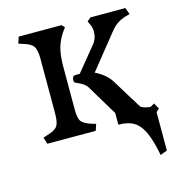

<svg xmlns="http://www.w3.org/2000/svg" viewBox="-95 -533 722 779"><g transform="rotate(-15 266.0 -143.5)"><path d="M247 -32 265 -27 256 0H53L44 -28L62 -34Q94 -43 104.5 -57.5Q115 -72 115 -110V-340Q115 -378 104.5 -393Q94 -408 62 -417L44 -423L53 -450H233L244 -438L233 -423Q213 -394 204.5 -363Q196 -332 196 -282V-104Q196 -68 206 -55Q216 -42 247 -32ZM514 -9V152L485 163L481 144Q465 67 437.5 33.5Q410 0 355 0H351V-50L339 -69L276 -174Q269 -186 259 -193Q249 -200 238.5 -204.5Q228 -209 225 -211Q221 -213 221 -222Q221 -240 236 -240H253L334 -339Q353 -361 353 -391Q353 -407 346 -422L339 -437L354 -450H501L511 -422L493 -417Q473 -411 457.5 -400.5Q442 -390 427 -371L313 -229Q358 -207 379 -173L431 -88H432V-87L449 -59L457 -47Q470 -39 495 -36Q503 -39 513 -46L527 -21Z"/></g></svg>

Font: Kurale
Style: Regular
Weight: 400
Designer: Eduardo Rodriguez Tunni
Foundry: Eduardo Rodriguez Tunni
Version: Version 2.000